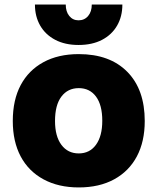

<svg xmlns="http://www.w3.org/2000/svg" viewBox="-20 -809 690 841"><path d="M325 12Q236 12 170.5 -23.5Q105 -59 70.5 -124Q36 -189 36 -279Q36 -371 70.5 -436Q105 -501 170 -536.5Q235 -572 325 -572Q461 -572 537.5 -494.5Q614 -417 614 -279Q614 -189 579.5 -124Q545 -59 480 -23.5Q415 12 325 12ZM325 -137Q373 -137 400.5 -175Q428 -213 428 -280Q428 -349 400.5 -386Q373 -423 325 -423Q277 -423 249 -386Q221 -349 221 -279Q221 -212 249 -174.5Q277 -137 325 -137ZM324 -612Q265 -612 222 -634.5Q179 -657 156 -697Q133 -737 133 -789H268Q268 -758 283.5 -739Q299 -720 324 -720Q350 -720 366 -739Q382 -758 382 -789H516Q516 -737 493 -697Q470 -657 427 -634.5Q384 -612 324 -612Z"/></svg>

Font: Azeret Mono ExtraBold
Style: Regular
Weight: 800
Designer: Martin Vácha
Foundry: Displaay
Version: Version 1.002